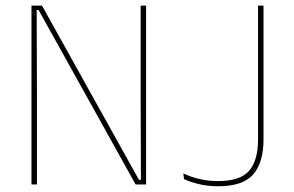

<svg xmlns="http://www.w3.org/2000/svg" viewBox="-20 -659 1050 686"><path d="M130 -639 476.5 -16.5H483.5L482.5 -305.5V-639H502V0H464.5L118 -623H111L112 -313V0H92.5V-639ZM758.5 6.5Q725 6.5 693.8 -0.5Q662.5 -7.5 637.5 -19L635 -39.5Q664.5 -25.5 695.8 -18.8Q727 -12 758.5 -12Q838.5 -12 870.2 -49Q902 -86 902 -161V-639H921.5V-160.5Q921.5 -79 885 -36.2Q848.5 6.5 758.5 6.5Z"/></svg>

Font: Anek Latin Thin
Style: Regular
Weight: 250
Designer: Yesha Goshar
Foundry: Ek Type
Version: Version 1.003